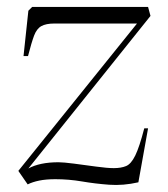

<svg xmlns="http://www.w3.org/2000/svg" viewBox="-20 -527 486 555"><path d="M73 -507H408L415 -481L62 -40Q95 -58 149 -58Q163 -58 194 -54Q225 -50 257.5 -45.5Q290 -41 309 -41Q330 -41 344.5 -47Q359 -53 371 -77.5Q383 -102 397 -156H408L380 0Q336 10 295.5 7Q255 4 217 -2.5Q179 -9 140 -9Q113 -9 93.5 -5Q74 -1 60 6L33 -33L376 -459H137Q113 -459 99.5 -451.5Q86 -444 78.5 -424Q71 -404 61 -365H48L62 -496Z"/></svg>

Font: Literata 72pt ExtraLight
Style: Italic
Weight: 200
Italic angle: -2°
Designer: Latin by Veronika Burian and Jose Scaglione. Greek by Irene Vlachou. Cyrillic by Vera Evstafieva
Foundry: TypeTogether
Version: Version 3.002